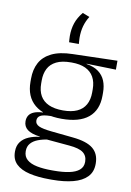

<svg xmlns="http://www.w3.org/2000/svg" viewBox="-98 -782 702 1029"><g transform="rotate(10 253.0 -267.5)"><path d="M253.5 -143.5Q157.5 -143.5 106.2 -186.2Q55 -229 55 -310V-327Q55 -377 74.8 -414Q94.5 -451 138 -472.5Q181.5 -494 252 -495.5L494.5 -502V-453.5L334.5 -457.5V-456Q375 -449.5 400 -431Q425 -412.5 436.5 -384.5Q448 -356.5 448 -320.5V-303.5Q448 -225 398.8 -184.2Q349.5 -143.5 253.5 -143.5ZM250.5 137.5H261Q309 137.5 344 130.2Q379 123 398.5 106.5Q418 90 418 62.5V61Q418 29.5 395.5 12.2Q373 -5 319 -9.5L184 -21.5L205 -22Q172.5 -17.5 147.8 -8Q123 1.5 108.8 18Q94.5 34.5 94.5 59.5V60.5Q94.5 89.5 114 106.5Q133.5 123.5 168.5 130.5Q203.5 137.5 250.5 137.5ZM247 187Q183.5 187 136.5 176Q89.5 165 63.8 140.2Q38 115.5 38 73.5V71.5Q38 40 53.8 19.2Q69.5 -1.5 96.5 -13Q123.5 -24.5 155.5 -28L155 -29.5Q108.5 -35.5 87 -52.2Q65.5 -69 65.5 -97V-97.5Q65.5 -116 74.2 -129.5Q83 -143 101.5 -150.5Q120 -158 149.5 -159.5V-168.5L230 -147L192 -148Q152.5 -147.5 137.2 -138.2Q122 -129 122 -111.5V-111Q122 -92 142.5 -82.2Q163 -72.5 213.5 -67.5L331 -55.5Q407 -48 441.2 -19.8Q475.5 8.5 475.5 61V63Q475.5 107 449 134.2Q422.5 161.5 374 174.2Q325.5 187 260 187ZM253 -189Q298.5 -189 329 -202.8Q359.5 -216.5 375 -244Q390.5 -271.5 390.5 -311V-328.5Q390.5 -367.5 375.2 -394.8Q360 -422 330.2 -436Q300.5 -450 255.5 -450H252Q202.5 -450 171.8 -434.8Q141 -419.5 127 -392Q113 -364.5 113 -328V-311.5Q113 -271.5 128.5 -244.2Q144 -217 175 -203Q206 -189 253 -189ZM222 -554.5Q221.5 -560.5 220.8 -569.2Q220 -578 220 -588.5Q220 -627 230.8 -659Q241.5 -691 267 -722L305.5 -707Q289 -681 281 -652.2Q273 -623.5 273 -589Q273 -580 273.8 -571.5Q274.5 -563 275 -554.5Z"/></g></svg>

Font: Anek Latin Light
Style: Regular
Weight: 300
Designer: Yesha Goshar
Foundry: Ek Type
Version: Version 1.003